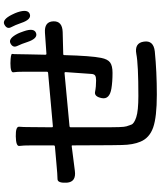

<svg xmlns="http://www.w3.org/2000/svg" viewBox="65 -894 869 1040"><g transform="rotate(-90 500.0 -373.5)"><path d="M253 -48Q236 -88 235 -149Q234 -179 234 -209L233 -416Q233 -421 228 -420L95 -403Q35 -395 31 -446Q28 -497 50.5 -497Q73 -497 136 -503L227 -511Q233 -512 233 -518V-635Q233 -685 230 -703.5Q227 -722 282 -723Q336 -724 334 -704.5Q332 -685 332 -640L331 -527Q331 -522 336 -522L626 -548Q632 -549 632 -555V-679Q632 -719 629 -735.5Q626 -752 678 -752Q730 -751 728.5 -742.5Q727 -734 727 -713Q727 -683 726 -653L724 -562Q724 -557 729 -557L843 -565Q903 -569 905 -520Q907 -471 847 -469L728 -466Q722 -466 722 -460Q718 -315 707 -261Q700 -225 682 -212Q664 -199 626 -199Q577 -199 541 -205Q481 -215 489 -257Q497 -299 523.5 -293.5Q550 -288 585 -288Q603 -288 611 -293Q619 -298 620 -313L630 -454Q630 -459 625 -459L337 -432Q331 -431 331 -425V-222Q331 -193 332 -164Q333 -133 336.5 -122.5Q340 -112 345.5 -97Q351 -82 385.5 -70.5Q420 -59 501 -59Q672 -59 728 -70Q788 -81 795 -29Q803 23 742 30Q631 41 508.5 41Q386 41 329.5 21Q273 1 253 -48ZM841 -613Q812 -603 793 -660Q783 -691 771.5 -715Q760 -739 786 -752Q812 -765 839 -711Q843 -703 851 -680Q871 -623 841 -613ZM944 -647Q915 -637 896 -694Q885 -726 873 -748.5Q861 -771 888 -785Q914 -798 941 -744Q950 -726 954 -714Q973 -657 944 -647Z"/></g></svg>

Font: Resource Han Rounded CN Medium
Style: Regular
Weight: 500
Designer: Cyano Hao (round all glyphs); Ryoko NISHIZUKA 西塚涼子 (kana, bopomofo & ideographs); Paul D. Hunt (Latin, Greek & Cyrillic)
Foundry: Cyano Hao
Version: 0.990